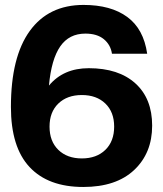

<svg xmlns="http://www.w3.org/2000/svg" viewBox="-20 -742 656 772"><path d="M314.9 9.8Q173.8 9.8 98.9 -70.3Q23.9 -150.4 23.9 -312Q23.9 -512.7 99.6 -617.4Q175.3 -722.2 315.9 -722.2Q425.8 -722.2 491.7 -673.8Q557.6 -625.5 571.8 -525.9H430.2Q424.8 -562 397.5 -584.5Q370.1 -606.9 323.2 -606.9Q257.8 -606.9 222.2 -555.4Q186.5 -503.9 176.8 -397.9Q234.9 -467.8 336.9 -467.8Q457 -467.8 524.4 -406.7Q591.8 -345.7 591.8 -236.8Q591.8 -126.5 519.3 -58.3Q446.8 9.8 314.9 9.8ZM439 -232.9Q439 -291.5 403.6 -325.7Q368.2 -359.9 309.1 -359.9Q250 -359.9 214.6 -325.7Q179.2 -291.5 179.2 -232.9Q179.2 -173.8 214.6 -139.4Q250 -105 309.1 -105Q368.2 -105 403.6 -139.4Q439 -173.8 439 -232.9Z"/></svg>

Font: Creato Display ExtraBold
Style: Regular
Weight: 800
Version: Version 1.000